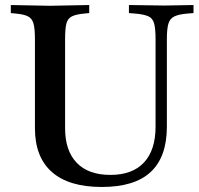

<svg xmlns="http://www.w3.org/2000/svg" viewBox="-20 -733 793 764"><path d="M385 11Q254 11 186.5 -48.5Q119 -108 119 -223V-577Q119 -618 113.5 -638.5Q108 -659 92 -667.5Q76 -676 43 -679L23 -681V-713L178 -710H179L335 -713V-681L315 -679Q282 -676 265.5 -667.5Q249 -659 244 -638.5Q239 -618 239 -577V-223Q239 -133 285.5 -85Q332 -37 419 -37Q507 -37 553 -86.5Q599 -136 599 -229V-577Q599 -618 593.5 -639Q588 -660 570.5 -668Q553 -676 518 -679L493 -681V-713L635 -711L750 -713V-681L725 -679Q691 -676 673.5 -667.5Q656 -659 650 -638.5Q644 -618 644 -577V-229Q644 -109 580 -49Q516 11 385 11Z"/></svg>

Font: Baskervville SemiBold
Style: Regular
Weight: 600
Version: Version 1.100